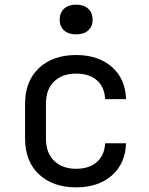

<svg xmlns="http://www.w3.org/2000/svg" viewBox="-20 -797 640 827"><path d="M308 10Q208 10 148 -46Q88 -102 88 -200V-350Q88 -448 148 -504Q208 -560 308 -560Q403 -560 461.5 -509Q520 -458 523 -370H433Q430 -423 397 -451.5Q364 -480 308 -480Q249 -480 213.5 -446.5Q178 -413 178 -351V-200Q178 -138 213.5 -104Q249 -70 308 -70Q364 -70 397 -99Q430 -128 433 -180H523Q520 -92 461.5 -41Q403 10 308 10ZM308 -649Q275 -649 256 -666Q237 -683 237 -712Q237 -742 256 -759.5Q275 -777 308 -777Q341 -777 360 -759.5Q379 -742 379 -712Q379 -683 360 -666Q341 -649 308 -649Z"/></svg>

Font: JetBrainsMono NFM
Style: Regular
Weight: 400
Monospace: yes
Designer: Philipp Nurullin, Konstantin Bulenkov
Foundry: JetBrains
Version: Version 2.304; ttfautohint (v1.8.4.7-5d5b);Nerd Fonts 3.3.0